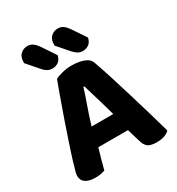

<svg xmlns="http://www.w3.org/2000/svg" viewBox="-198 -964 1016 1099"><g transform="rotate(-30 310.0 -414.0)"><path d="M407 -133H211Q200 -97 190.5 -62Q181 -27 174 0Q161 4 147 7Q133 10 113 10Q69 10 46.5 -5.5Q24 -21 24 -50Q24 -64 28 -77Q32 -90 37 -107Q44 -134 57 -174Q70 -214 85.5 -260.5Q101 -307 118 -356Q135 -405 151 -449.5Q167 -494 180 -531Q193 -568 202 -590Q217 -599 248.5 -607Q280 -615 311 -615Q356 -615 390.5 -602.5Q425 -590 435 -561Q454 -508 476 -438Q498 -368 520.5 -294Q543 -220 564 -148Q585 -76 601 -19Q590 -6 568.5 2Q547 10 517 10Q474 10 456.5 -5Q439 -20 431 -52ZM310 -475Q296 -430 275.5 -372.5Q255 -315 237 -255H380Q363 -318 345.5 -375.5Q328 -433 316 -475ZM84 -762V-769Q84 -803 103 -820.5Q122 -838 148 -838Q169 -838 184 -827Q199 -816 212 -797L273 -706Q266 -677 248.5 -665.5Q231 -654 210 -654Q192 -654 176.5 -663Q161 -672 150 -686ZM285 -762V-769Q285 -803 304 -820.5Q323 -838 349 -838Q370 -838 385 -827Q400 -816 413 -797L474 -706Q467 -677 449.5 -665.5Q432 -654 411 -654Q391 -654 377 -663.5Q363 -673 351 -686Z"/></g></svg>

Font: Baloo Paaji 2
Style: Bold
Weight: 700
Designer: Shuchita Grover, Noopur Datye and Ek Type
Foundry: Ek Type
Version: Version 1.640;hotconv 1.0.111;makeotfexe 2.5.65597; ttfautoh